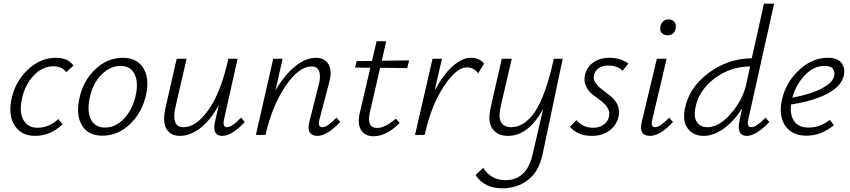

<svg xmlns="http://www.w3.org/2000/svg" viewBox="-20 -731 4604 1040"><path d="M339 -340Q315 -372 269 -372Q210 -372 162.5 -322Q115 -272 99 -196Q83 -124 106.5 -81.5Q130 -39 183 -39Q246 -39 296 -86L319 -58Q253 5 171 5Q96 5 60 -50Q24 -105 42 -193Q62 -289 130.5 -353.5Q199 -418 283 -418Q348 -418 378 -376Z M535 4Q458 4 424.5 -51Q391 -106 409 -193Q428 -290 494.5 -354Q561 -418 645 -418Q721 -418 755.5 -363.5Q790 -309 772 -221Q752 -125 686 -60.5Q620 4 535 4ZM549 -40Q608 -40 654.5 -91.5Q701 -143 716 -219Q730 -287 708.5 -330.5Q687 -374 633 -374Q576 -374 528 -325Q480 -276 465 -196Q451 -124 473.5 -82Q496 -40 549 -40Z M1286 -94 1306 -70Q1236 5 1184 5Q1129 5 1144 -69L1165 -162Q1119 -78 1064 -36.5Q1009 5 955 5Q904 5 881.5 -33Q859 -71 877 -149L937 -413H991L931 -154Q905 -42 974 -42Q1043 -42 1110 -137Q1177 -232 1217 -413H1267L1193 -82Q1185 -42 1210 -42Q1236 -42 1286 -94Z M1803 -94 1823 -70Q1751 5 1699 5Q1670 5 1658 -13.5Q1646 -32 1655 -69L1709 -282Q1718 -322 1708 -346.5Q1698 -371 1668 -371Q1598 -371 1526 -264Q1454 -157 1419 -3L1418 0H1366L1460 -413H1511L1472 -241Q1521 -325 1578.5 -371.5Q1636 -418 1692 -418Q1738 -418 1759 -383.5Q1780 -349 1764 -288L1710 -82Q1699 -42 1727 -42Q1753 -42 1803 -94Z M2039 -364 1984 -125Q1964 -38 2022 -38Q2066 -38 2124 -88L2145 -65Q2073 7 2003 7Q1956 7 1935.5 -27Q1915 -61 1929 -120L1986 -364L1903 -365L1912 -400L1995 -401L2020 -508H2072L2048 -402L2196 -404L2186 -362Z M2530 -418Q2578 -418 2602 -386L2570 -334Q2546 -366 2508 -366Q2453 -366 2385 -264.5Q2317 -163 2281 -4L2280 0H2228L2323 -413H2374L2334 -239Q2379 -325 2431 -371.5Q2483 -418 2530 -418Z M3028 -413 2919 105Q2899 199 2839.5 244Q2780 289 2703 289Q2602 289 2556 217L2597 178Q2641 245 2717 245Q2835 245 2866 101L2922 -141Q2843 5 2731 5Q2675 5 2647.5 -33.5Q2620 -72 2638 -149L2698 -413H2752L2692 -154Q2666 -42 2750 -42Q2822 -43 2878.5 -127Q2935 -211 2980 -413Z M3186 5Q3110 5 3067 -44L3103 -80Q3137 -39 3194 -39Q3228 -39 3251 -56.5Q3274 -74 3279 -101Q3284 -126 3270.5 -147.5Q3257 -169 3234 -185.5Q3211 -202 3188.5 -220Q3166 -238 3153.5 -265.5Q3141 -293 3149 -327Q3159 -368 3194 -393Q3229 -418 3282 -418Q3340 -418 3384 -387L3352 -347Q3325 -376 3275 -376Q3243 -376 3223 -361.5Q3203 -347 3197 -324Q3192 -301 3206.5 -281Q3221 -261 3244 -244Q3267 -227 3290 -208.5Q3313 -190 3325.5 -161.5Q3338 -133 3330 -98Q3319 -52 3281 -23.5Q3243 5 3186 5Z M3595 -540Q3575 -540 3564 -553Q3553 -566 3557 -586Q3560 -604 3572 -615Q3584 -626 3602 -626Q3622 -626 3633 -612Q3644 -598 3640 -578Q3633 -540 3595 -540ZM3501 5Q3439 5 3456 -70L3538 -413H3591L3513 -82Q3503 -42 3529 -42Q3555 -42 3605 -94L3625 -70Q3555 5 3501 5Z M4051 -42Q4077 -42 4127 -94L4147 -70Q4075 5 4025 5Q3997 5 3987 -16Q3977 -37 3985 -74L4000 -145Q3959 -78 3903 -36.5Q3847 5 3791 5Q3736 5 3706 -34Q3676 -73 3690 -143Q3712 -257 3818.5 -336Q3925 -415 4052 -415L4118 -711H4173L4033 -83Q4023 -42 4051 -42ZM3811 -42Q3876 -42 3940.5 -117.5Q4005 -193 4023 -278L4043 -371Q3936 -371 3849.5 -305.5Q3763 -240 3746 -143Q3737 -96 3755.5 -69Q3774 -42 3811 -42Z M4464 -418Q4517 -418 4538 -390Q4559 -362 4551 -323Q4538 -264 4462.5 -224Q4387 -184 4265 -165Q4258 -107 4282.5 -73.5Q4307 -40 4360 -40Q4422 -40 4475 -82L4497 -53Q4428 4 4348 4Q4270 4 4233 -50.5Q4196 -105 4216 -193Q4237 -285 4308 -351.5Q4379 -418 4464 -418ZM4499 -321Q4503 -339 4492.5 -356.5Q4482 -374 4446 -374Q4387 -374 4339 -323Q4291 -272 4272 -202Q4370 -220 4430.5 -251.5Q4491 -283 4499 -321Z"/></svg>

Font: EauTestInfant Semilight
Style: Italic
Weight: 300
Italic angle: -12°
Designer: Christian Thalmann (Catharsis Fonts)
Version: Version 0.001;PS 000.001;hotconv 1.0.88;makeotf.lib2.5.64775